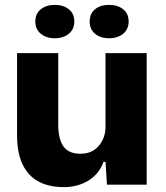

<svg xmlns="http://www.w3.org/2000/svg" viewBox="-20 -758 680 788"><path d="M50 -201V-540H219V-247Q219 -187 240.5 -157Q262 -127 310 -127Q358 -127 385.5 -159.5Q413 -192 413 -238V-540H582V0H419L413 -94H405Q387 -44 343 -17Q299 10 242 10Q147 10 98.5 -44Q50 -98 50 -201ZM348 -670Q348 -702 370 -720Q392 -738 428 -738Q463 -738 485.5 -720Q508 -702 508 -670Q508 -638 485.5 -619.5Q463 -601 428 -601Q392 -601 370 -619.5Q348 -638 348 -670ZM125 -670Q125 -702 147.5 -720Q170 -738 205 -738Q240 -738 262.5 -720Q285 -702 285 -670Q285 -638 262.5 -619.5Q240 -601 205 -601Q170 -601 147.5 -619.5Q125 -638 125 -670Z"/></svg>

Font: Mona Sans ExtraBold
Style: Regular
Weight: 800
Designer: Deni Anggara
Foundry: GitHub
Version: Version 2.000